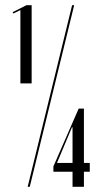

<svg xmlns="http://www.w3.org/2000/svg" viewBox="-20 -719 394 739"><path d="M58.5 -398H101.8V-699H81.8L28.8 -672.2L31.5 -667L58.5 -680.2ZM86.5 0H94.5L265.5 -699H257.5ZM259.2 -229.2V0H303V-301H282.8L185.5 -78.5V-58H325.5V-92H200L199.8 -93L257 -229.2Z"/></svg>

Font: Moniqa Black
Style: Regular
Weight: 900
Designer: Rajesh Rajput
Foundry: Rajesh Rajput
Version: Version 1.000